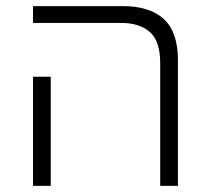

<svg xmlns="http://www.w3.org/2000/svg" viewBox="-20 -608 684 628"><path d="M504 0V-401Q504 -474 470 -503.5Q436 -533 376 -533H88V-588H381Q470 -588 516 -545.5Q562 -503 562 -411V0ZM88 0V-357H146V0Z"/></svg>

Font: Noto Sans Hebrew Light
Style: Regular
Weight: 300
Designer: Monotype Design Team
Foundry: Monotype Imaging Inc.
Version: Version 2.003